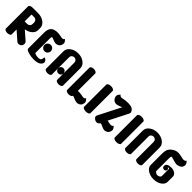

<svg xmlns="http://www.w3.org/2000/svg" viewBox="246 -1528 2568 2568"><g transform="rotate(45 1530.0 -244.5)"><path d="M95 -480Q95 -480 200 -480Q266 -480 313 -445Q360 -410 360 -360V-320Q360 -276 321.5 -242.5Q283 -209 226 -202L341 -101Q361 -85 361.5 -61Q362 -37 346.5 -20.5Q331 -4 308 -3Q285 -2 269 -18L150 -122V-30Q150 -18 134 -9Q118 0 95 0Q72 0 56 -9Q40 -18 40 -30V-450Q40 -462 56 -471Q72 -480 95 -480ZM150 -405V-275H200Q220 -275 234.5 -288Q249 -301 249 -320H250V-360H249Q249 -379 234.5 -392Q220 -405 200 -405Z M699 -490Q723 -466 728 -448.5Q733 -431 723.5 -406Q714 -381 691 -368.5Q668 -356 644 -359.5Q620 -363 596 -374Q572 -385 566 -385Q556 -385 553 -380Q550 -375 550 -350V-340V-82Q550 -73 571.5 -66Q593 -59 621.5 -59Q650 -59 663.5 -72Q677 -85 675 -121Q704 -121 718.5 -95.5Q733 -70 717 -47Q687 0 600 0Q542 0 492.5 -15Q443 -30 440 -50V-320Q440 -356 440.5 -371Q441 -386 448 -410Q472 -494 601 -480Q609 -479 627.5 -475Q646 -471 657 -470Q686 -467 699 -490ZM577.5 -282.5Q595 -300 620 -300Q645 -300 662.5 -282.5Q680 -265 680 -240Q680 -215 662.5 -197.5Q645 -180 620 -180Q595 -180 577.5 -197.5Q560 -215 560 -240Q560 -265 577.5 -282.5Z M1120 -360V-30Q1120 -18 1104 -9Q1088 0 1065 0Q1042 0 1026 -9Q1010 -18 1010 -30V-360H1009Q1009 -379 994.5 -392Q980 -405 959.5 -405Q939 -405 924.5 -392Q910 -379 910 -360V-30Q910 -18 894 -9Q878 0 855 0Q832 0 816 -9Q800 -18 800 -30V-360Q800 -410 847 -445Q894 -480 960 -480Q1026 -480 1073 -445Q1120 -410 1120 -360ZM995.5 -185.5Q1010 -171 1010 -150Q1010 -129 995.5 -114.5Q981 -100 960 -100Q939 -100 924.5 -114.5Q910 -129 910 -150Q910 -171 924.5 -185.5Q939 -200 960 -200Q981 -200 995.5 -185.5Z M1310 -450V-121Q1346 -124 1376 -117.5Q1406 -111 1417 -110Q1446 -107 1459 -130Q1483 -106 1488 -88.5Q1493 -71 1483.5 -46Q1474 -21 1451 -8.5Q1428 4 1404 0.5Q1380 -3 1348.5 -16.5Q1317 -30 1310 -30Q1310 -18 1294 -9Q1278 0 1255 0Q1232 0 1216 -9Q1200 -18 1200 -30V-450Q1200 -462 1216 -471Q1232 -480 1255 -480Q1278 -480 1294 -471Q1310 -462 1310 -450Z M1640 -450V-30Q1640 -18 1622.5 -9Q1605 0 1580 0Q1555 0 1537.5 -9Q1520 -18 1520 -30V-450Q1520 -462 1537.5 -471Q1555 -480 1580 -480Q1605 -480 1622.5 -471Q1640 -462 1640 -450Z M1750 -490Q1764 -467 1793 -470Q1803 -471 1821.5 -475Q1840 -479 1849 -480Q1968 -493 2000 -450Q2019 -424 2017 -411.5Q2015 -399 2010 -390L1873 -121Q1884 -120 1905 -115.5Q1926 -111 1937 -110Q1966 -107 1979 -130Q2003 -106 2008 -88.5Q2013 -71 2003.5 -46Q1994 -21 1971 -8.5Q1948 4 1924 0.5Q1900 -3 1874.5 -16.5Q1849 -30 1840 -30Q1831 -30 1823.5 -20Q1816 -10 1803 -3.5Q1790 3 1768.5 -2Q1747 -7 1729.5 -27Q1712 -47 1724 -70L1885 -386Q1880 -385 1855.5 -374Q1831 -363 1806 -359.5Q1781 -356 1758.5 -368.5Q1736 -381 1723.5 -414Q1711 -447 1740 -479Q1743 -483 1750 -490Z M2220 -450V-30Q2220 -18 2202.5 -9Q2185 0 2160 0Q2135 0 2117.5 -9Q2100 -18 2100 -30V-450Q2100 -462 2117.5 -471Q2135 -480 2160 -480Q2185 -480 2202.5 -471Q2220 -462 2220 -450Z M2620 -360V-30Q2620 -18 2604 -9Q2588 0 2565 0Q2542 0 2526 -9Q2510 -18 2510 -30V-360H2509Q2509 -379 2494.5 -392Q2480 -405 2459.5 -405Q2439 -405 2424.5 -392Q2410 -379 2410 -360V-30Q2410 -18 2394 -9Q2378 0 2355 0Q2332 0 2316 -9Q2300 -18 2300 -30V-360Q2300 -410 2347 -445Q2394 -480 2460 -480Q2526 -480 2573 -445Q2620 -410 2620 -360Z M2999 -490Q3023 -466 3028 -448.5Q3033 -431 3023.5 -406.5Q3014 -382 2982 -368.5Q2950 -355 2925.5 -359Q2901 -363 2867 -374Q2833 -385 2826 -385Q2819 -385 2814.5 -380Q2810 -375 2810 -320V-218V-110Q2810 -96 2826 -85.5Q2842 -75 2860 -75Q2878 -75 2894 -85.5Q2910 -96 2910 -110V-237Q2910 -252 2895 -252Q2889 -252 2884 -247Q2905 -239 2905 -223.5Q2905 -208 2894.5 -199Q2884 -190 2870 -190Q2856 -190 2845.5 -199Q2835 -208 2835 -220V-230Q2835 -280 2925 -280Q2963 -280 2991.5 -259.5Q3020 -239 3020 -210V-110Q3020 -64 2973 -32Q2926 0 2860 0Q2794 0 2747 -32Q2700 -64 2700 -110V-300Q2700 -334 2701 -350.5Q2702 -367 2709 -391Q2716 -415 2730 -430Q2764 -466 2805 -480.5Q2846 -495 2916 -476Q2952 -467 2960.5 -468.5Q2969 -470 2979.5 -472Q2990 -474 2999 -490Z"/></g></svg>

Font: SOV_ThonBuri
Style: Book
Weight: 400
Version: Version 1.00